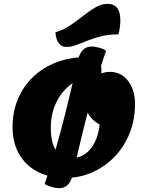

<svg xmlns="http://www.w3.org/2000/svg" viewBox="-20 -896 759 994"><path d="M288 78Q268 78 245.5 71.5Q223 65 211 56Q249 -49 292 -209Q335 -369 382 -580Q399 -655 453 -655Q473 -655 495.5 -648.5Q518 -642 529 -633Q492 -528 448.5 -368Q405 -208 358 3Q342 78 288 78ZM319 25Q235 25 173.5 -7.5Q112 -40 78.5 -99Q45 -158 45 -238Q45 -318 73 -384Q101 -450 152 -498.5Q203 -547 272.5 -573.5Q342 -600 425 -600Q442 -600 458.5 -598.5Q475 -597 496 -592Q501 -576 503.5 -554Q506 -532 505 -509Q425 -509 366 -472Q307 -435 275 -373Q243 -311 243 -236Q243 -151 272.5 -114.5Q302 -78 351 -78Q390 -78 420 -98.5Q450 -119 470 -158Q490 -197 496 -251Q458 -272 439 -304Q420 -336 420 -379Q420 -420 437 -453Q454 -486 483.5 -505Q513 -524 548 -524Q607 -524 643 -477.5Q679 -431 679 -357Q679 -277 651.5 -207.5Q624 -138 574.5 -86Q525 -34 459.5 -4.5Q394 25 319 25ZM323 -653Q299 -653 284 -673Q269 -693 267 -729Q306 -740 341.5 -763.5Q377 -787 409.5 -813Q442 -839 473.5 -857.5Q505 -876 537 -876Q603 -876 603 -791Q603 -774 600.5 -755Q598 -736 593 -718Q542 -718 503 -708Q464 -698 433 -685.5Q402 -673 375.5 -663Q349 -653 323 -653Z"/></svg>

Font: Lemonada
Style: Regular
Weight: 400
Designer: Mohamed Gaber (Arabic), Eduardo Tunni (Latin)
Foundry: Kief Type Foundry
Version: Version 4.005